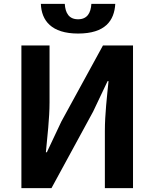

<svg xmlns="http://www.w3.org/2000/svg" viewBox="-20 -976 801 996"><path d="M385 -802C526 -802 573 -869 578 -956H454C451 -908 432 -876 385 -876C338 -876 319 -908 316 -956H192C195 -869 247 -802 385 -802ZM91 0H247L463 -397L538 -555H543C535 -475 524 -382 524 -297V0H670V-740H514L298 -345L223 -186H218C225 -263 237 -361 237 -445V-740H91Z"/></svg>

Font: Spoqa Han Sans Neo Bold
Style: Bold
Weight: 700
Designer: [Spoqa Han Sans Neo] Dong-huui Kim  Younghwa Kang  Yujin Lee  [Noto Sans] Ryoko NISHIZUKA  (kana & ideographs); Paul D. 
Foundry: Spoqa (http://www.spoqa-han-sans.com)
Version: Version 1.000